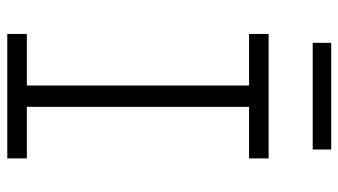

<svg xmlns="http://www.w3.org/2000/svg" viewBox="-226 -726 951 540"><g transform="rotate(90 250.0 -455.5)"><path d="M75 0V-55H220V-680H75V-735H425V-680H280V-55H425V0ZM100 -859V-911H400V-859Z"/></g></svg>

Font: Iosevka Light
Style: Regular
Weight: 300
Monospace: yes
Designer: Belleve Invis
Foundry: Belleve Invis
Version: Version 32.5.0; ttfautohint (v1.8.4)